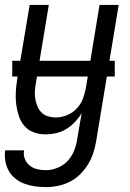

<svg xmlns="http://www.w3.org/2000/svg" viewBox="-35 -540 530 783"><path d="M153 223Q131 223 108.5 220Q86 217 65.5 209.5Q45 202 28.5 189Q12 176 1.5 158Q-9 140 -13 118Q-17 96 -14 73H63Q60 92 66.5 108.5Q73 125 86.5 135.5Q100 146 117 150Q134 154 153 154Q176 154 200.5 144Q225 134 242 115Q259 96 268 72.5Q277 49 280 26L298 -79Q287 -60 271 -43Q255 -26 235.5 -14Q216 -2 194 3Q172 8 151 8Q126 8 102.5 -0.5Q79 -9 64 -27Q49 -45 41.5 -68Q34 -91 31 -115.5Q28 -140 29.5 -165.5Q31 -191 35 -216L86 -520H164L112 -205Q109 -188 107.5 -171.5Q106 -155 108.5 -139Q111 -123 117 -108Q123 -93 133.5 -82Q144 -71 160 -66Q176 -61 193 -61Q215 -61 237.5 -70Q260 -79 277 -96.5Q294 -114 302.5 -136Q311 -158 315 -180L371 -520H449L357 37Q353 61 345 85Q337 109 323.5 131Q310 153 291 171.5Q272 190 249 201.5Q226 213 201.5 218Q177 223 153 223ZM15 -228V-292H433V-228Z"/></svg>

Font: Iosevka QP
Style: Italic
Weight: 400
Italic angle: -9°
Designer: Belleve Invis
Foundry: Belleve Invis
Version: Version 20.0.0; ttfautohint (v1.8.4)